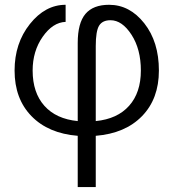

<svg xmlns="http://www.w3.org/2000/svg" viewBox="-20 -550 714 790"><path d="M40 -259.8Q40 -372.1 103 -451.2Q166 -530.3 250 -530.3V-460Q197.3 -458 155.8 -398.9Q114.3 -339.8 114.3 -259.8Q114.3 -168.9 162.6 -114.7Q210.9 -60.5 299.8 -51.8V-373Q299.8 -455.1 331.5 -492.7Q363.3 -530.3 428.7 -530.3Q513.7 -530.3 573.7 -454.1Q633.8 -377.9 633.8 -259.8Q633.8 -143.6 564.5 -72.3Q495.1 -1 374 8.8V219.7H299.8V8.8Q178.7 -1 109.4 -72.3Q40 -143.6 40 -259.8ZM374 -51.8Q462.9 -60.5 511.2 -114.7Q559.6 -168.9 559.6 -259.8Q559.6 -347.7 521 -407.2Q482.4 -466.8 434.6 -466.8Q401.4 -466.8 387.7 -444.3Q374 -421.9 374 -360.4Z"/></svg>

Font: Mgen+ 1c regular
Style: Regular
Weight: 400
Designer: [Source Han Sans]
Ryoko NISHIZUKA  (kana & ideographs); Paul D. Hunt (Latin, Greek & Cyrillic); Wenlong ZHANG  (bopomofo
Version: Version 1.059.20150602